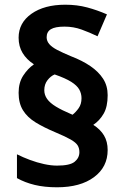

<svg xmlns="http://www.w3.org/2000/svg" viewBox="-20 -785 526 815"><path d="M59 -391Q59 -434 78.5 -464Q98 -494 124 -512Q93 -532 76 -560Q59 -588 59 -625Q59 -688 113.5 -726.5Q168 -765 257 -765Q307 -765 350 -753.5Q393 -742 434 -724L394 -631Q361 -647 326.5 -659.5Q292 -672 254 -672Q214 -672 196 -661Q178 -650 178 -627Q178 -611 189 -598Q200 -585 223 -573Q246 -561 282 -546Q329 -528 363.5 -504.5Q398 -481 417.5 -451Q437 -421 437 -381Q437 -332 420 -302.5Q403 -273 376 -255Q406 -236 421.5 -210Q437 -184 437 -148Q437 -76 379 -33Q321 10 222 10Q169 10 127.5 0Q86 -10 52 -29V-130Q78 -117 107.5 -106Q137 -95 167 -88.5Q197 -82 222 -82Q277 -82 297 -98.5Q317 -115 317 -139Q317 -156 309.5 -168Q302 -180 280.5 -192.5Q259 -205 216 -223Q166 -244 131 -265.5Q96 -287 77.5 -317Q59 -347 59 -391ZM168 -402Q168 -382 180 -365Q192 -348 217.5 -332.5Q243 -317 281 -301L288 -298Q302 -309 314 -326Q326 -343 326 -368Q326 -388 316.5 -405Q307 -422 282.5 -437.5Q258 -453 212 -469Q195 -462 181.5 -444.5Q168 -427 168 -402Z"/></svg>

Font: Noto Sans Armenian
Style: Regular
Weight: 400
Designer: Monotype Design Team
Foundry: Monotype Imaging Inc.
Version: Version 2.007